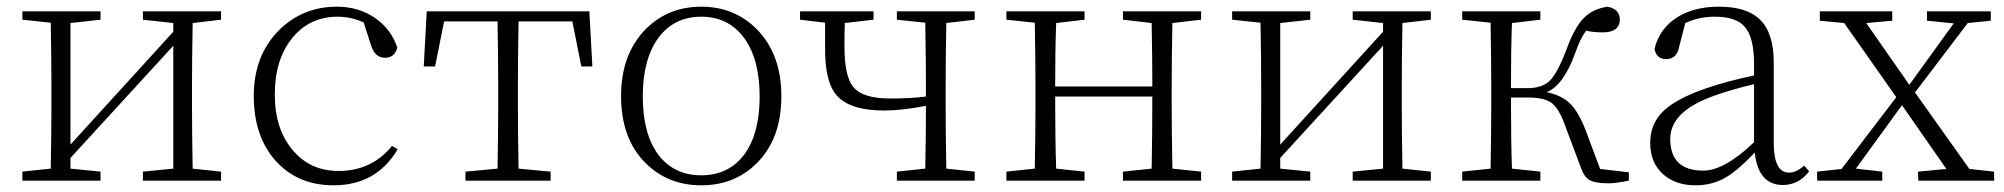

<svg xmlns="http://www.w3.org/2000/svg" viewBox="-20 -541 6002 575"><path d="M557 -472Q555 -364 555 -282V-226Q555 -146 557 -36L642 -27V0H408V-27L499 -36V-404L191 -68V-36L281 -27V0H47V-27L132 -36Q134 -146 134 -226V-282Q134 -363 132 -473L47 -482V-507H281V-482L191 -472V-108L499 -446V-472L408 -482V-507H642V-482Z M1171 -94Q1107 14 979 14Q872 14 806 -59Q740 -132 740 -254Q740 -375 816 -451Q887 -521 989 -521Q1053 -521 1102 -488Q1151 -455 1170 -398Q1161 -368 1134 -368Q1103 -368 1092 -403L1069 -474Q1031 -491 991 -491Q908 -491 856 -428Q803 -364 803 -258Q803 -154 857 -91Q909 -29 994 -29Q1093 -29 1154 -104Z M1533 -477Q1531 -367 1531 -282V-226Q1531 -146 1533 -36L1629 -27V0H1374V-27L1470 -36Q1472 -146 1472 -226V-282Q1472 -367 1470 -477H1310L1283 -342H1249L1258 -507H1745L1754 -342H1721L1694 -477Z M1914 -52Q1840 -125 1840 -253Q1840 -380 1915 -455Q1982 -521 2080 -521Q2178 -521 2245 -455Q2320 -380 2320 -253Q2320 -124 2245 -51Q2179 14 2080 14Q1981 14 1914 -52ZM2208 -77Q2255 -140 2255 -252Q2255 -364 2208 -428Q2161 -491 2080 -491Q1999 -491 1952 -428Q1905 -364 1905 -252Q1905 -140 1952 -77Q1999 -16 2080 -16Q2161 -16 2208 -77Z M2814 -472Q2812 -364 2812 -282V-226Q2812 -146 2814 -36L2899 -27V0H2666V-27L2751 -36Q2753 -140 2753 -224Q2680 -210 2628 -210Q2526 -210 2486 -255Q2450 -296 2451 -397V-473L2376 -482V-507H2596V-482L2510 -472Q2509 -449 2509 -402Q2509 -313 2535 -281Q2563 -246 2645 -246Q2709 -246 2753 -252V-282Q2753 -363 2751 -473L2666 -482V-507H2899V-482Z M3491 -472Q3489 -362 3489 -282V-226Q3489 -146 3491 -36L3577 -27V0H3343V-27L3429 -36Q3431 -146 3431 -252H3140Q3140 -119 3143 -36L3228 -27V0H2994V-27L3079 -36Q3081 -146 3081 -226V-282Q3081 -363 3079 -473L2994 -482V-507H3228V-482L3143 -472Q3140 -393 3140 -282H3431Q3431 -366 3429 -472L3343 -482V-507H3577V-482Z M4180 -472Q4178 -364 4178 -282V-226Q4178 -146 4180 -36L4265 -27V0H4031V-27L4122 -36V-404L3814 -68V-36L3904 -27V0H3670V-27L3755 -36Q3757 -146 3757 -226V-282Q3757 -363 3755 -473L3670 -482V-507H3904V-482L3814 -472V-108L4122 -446V-472L4031 -482V-507H4265V-482Z M4858 -25V0Q4818 8 4798 8Q4757 8 4740 -2Q4724 -11 4714 -40L4666 -168Q4648 -218 4625 -234Q4603 -249 4555 -249H4505Q4505 -117 4508 -36L4593 -27V0H4359V-27L4444 -36Q4446 -146 4446 -226V-282Q4446 -363 4444 -473L4359 -482V-507H4593V-482L4508 -472Q4505 -393 4505 -277H4554Q4597 -277 4620 -298Q4644 -321 4671 -392Q4695 -459 4724 -488Q4751 -515 4795 -521Q4831 -513 4831 -483Q4831 -444 4779 -444Q4753 -444 4730 -449Q4712 -425 4697 -381Q4662 -285 4612 -265Q4656 -256 4682 -231Q4708 -205 4729 -150L4772 -35Z M5233 -289Q5157 -271 5102 -250Q4982 -204 4982 -125Q4982 -30 5081 -30Q5144 -30 5233 -115ZM5398 -28Q5367 13 5319 13Q5246 13 5235 -84Q5186 -32 5149 -10Q5108 14 5058 14Q4998 14 4961 -19Q4922 -53 4922 -114Q4922 -169 4960 -207Q5000 -246 5091 -277Q5152 -298 5233 -315V-349Q5233 -431 5204 -462Q5178 -491 5115 -491Q5068 -491 5027 -472L5009 -402Q5002 -364 4970 -364Q4940 -364 4935 -395Q4950 -455 5001 -488Q5052 -521 5128 -521Q5212 -521 5251 -482Q5292 -442 5292 -354V-113Q5292 -24 5338 -24Q5359 -24 5383 -45Z M5952 -27V0H5725L5724 -27L5809 -35L5676 -226L5538 -36L5617 -27V0H5422V-27L5495 -35L5659 -250L5503 -472L5430 -479V-507H5647V-479L5569 -472L5698 -287L5831 -471L5751 -479V-507H5942V-479L5873 -472L5715 -264L5878 -35Z"/></svg>

Font: Source Han Serif SC ExtraLight
Style: Regular
Weight: 250
Designer: Ryoko NISHIZUKA  (kana & ideographs); Frank Grießhammer (Latin, Greek & Cyrillic); Wenlong ZHANG  (bopomofo); Sandoll Co
Foundry: Adobe Systems Incorporated
Version: Version 1.001 October 20, 2017